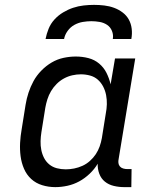

<svg xmlns="http://www.w3.org/2000/svg" viewBox="-20 -760 640 788"><path d="M207 8Q179 8 153 0Q127 -8 108 -25.5Q89 -43 78.5 -67.5Q68 -92 64.5 -119Q61 -146 62.5 -174Q64 -202 69 -230L85 -330Q89 -355 97 -379.5Q105 -404 117.5 -427Q130 -450 149.5 -470Q169 -490 192 -503.5Q215 -517 240.5 -522.5Q266 -528 291 -528Q318 -528 343 -521.5Q368 -515 387 -499Q406 -483 417 -461Q428 -439 434 -414L452 -520H535L467 -108Q465 -99 466 -91Q467 -83 472 -77Q477 -71 485.5 -68.5Q494 -66 503 -66H520L519 8H490Q468 8 447 3Q426 -2 410.5 -14.5Q395 -27 387.5 -47Q380 -67 381 -88Q368 -66 348 -47Q328 -28 305 -15.5Q282 -3 256.5 2.5Q231 8 207 8ZM250 -65Q267 -65 284.5 -68.5Q302 -72 318.5 -79.5Q335 -87 349 -99.5Q363 -112 373 -127Q383 -142 389 -159Q395 -176 398 -193L414 -293Q418 -313 418.5 -332Q419 -351 415.5 -369.5Q412 -388 403.5 -404.5Q395 -421 381.5 -433Q368 -445 349.5 -450Q331 -455 312 -455Q295 -455 277 -451Q259 -447 242.5 -438Q226 -429 212.5 -415.5Q199 -402 189.5 -386Q180 -370 174.5 -352.5Q169 -335 166 -318L150 -218Q147 -199 146.5 -180.5Q146 -162 149.5 -144.5Q153 -127 161 -111.5Q169 -96 182.5 -85Q196 -74 213.5 -69.5Q231 -65 250 -65ZM167 -600Q171 -621 179.5 -642Q188 -663 203.5 -680Q219 -697 239 -709Q259 -721 280 -728Q301 -735 323 -737.5Q345 -740 366 -740Q387 -740 408 -737.5Q429 -735 448 -728Q467 -721 483 -709Q499 -697 508.5 -680Q518 -663 520.5 -642Q523 -621 519 -600H443Q446 -617 439.5 -633Q433 -649 419.5 -658Q406 -667 389 -670Q372 -673 355 -673Q338 -673 320 -670Q302 -667 285.5 -658Q269 -649 257.5 -633Q246 -617 243 -600Z"/></svg>

Font: Iosevka Etoile
Style: Italic
Weight: 400
Italic angle: -9°
Designer: Belleve Invis
Foundry: Belleve Invis
Version: Version 22.1.2; ttfautohint (v1.8.4)